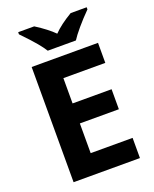

<svg xmlns="http://www.w3.org/2000/svg" viewBox="-168 -1024 896 1118"><g transform="rotate(-20 280.0 -465.5)"><path d="M509.8 -931.2V-918Q468.8 -877 434.3 -836.2Q399.9 -795.4 384.8 -771H210.4Q196.3 -793.9 169.9 -825.9Q143.6 -857.9 85.4 -918V-931.2H184.6Q256.3 -885.7 296.4 -845.2Q337.4 -887.7 410.6 -931.2ZM501 0H89.8V-713.9H501V-589.8H241.2V-433.1H482.9V-309.1H241.2V-125H501Z"/></g></svg>

Font: Zoram GWebM
Style: Bold
Weight: 700
Foundry: Ascender Corporation
Version: Version 1.000